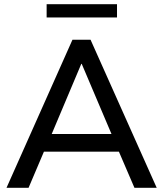

<svg xmlns="http://www.w3.org/2000/svg" viewBox="-20 -894 776 914"><path d="M11 0 325 -705H411L726 0H620L534 -200L581 -172H155L201 -200L116 0ZM367 -590 216 -232 191 -256H544L521 -232L369 -590ZM202 -811V-874H537V-811Z"/></svg>

Font: Nunito Sans 12pt ExtraLight 12pt SemiBold
Style: Regular
Weight: 600
Version: Version 3.101;gftools[0.9.27]